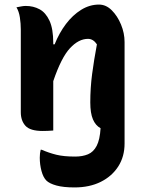

<svg xmlns="http://www.w3.org/2000/svg" viewBox="-20 -570 640 840"><path d="M309 115Q341 115 365 105Q389 95 403 68Q417 41 420 -9Q398 -21 386.5 -48Q375 -75 375 -122Q375 -185 383 -246Q391 -307 404 -376Q388 -400 365 -400Q324 -400 286 -359Q248 -318 213 -215V1Q201 2 189.5 2.5Q178 3 167 3Q112 3 91.5 -19.5Q71 -42 71 -79V-441Q71 -467 67 -493.5Q63 -520 52 -538Q63 -540 73 -542Q83 -544 93 -544Q126 -544 153 -529.5Q180 -515 196.5 -479.5Q213 -444 213 -382V-376H219Q239 -426 268.5 -465Q298 -504 335 -527Q372 -550 413 -550Q444 -550 469 -525Q494 -500 509.5 -462.5Q525 -425 525 -386V58Q525 115 497.5 158Q470 201 421 225.5Q372 250 306 250Q257 250 226.5 241.5Q196 233 183 220Q169 206 161.5 178Q154 150 154 120Q154 100 158 85H162Q194 99 226.5 107Q259 115 309 115Z"/></svg>

Font: Recursive Sn Csl St
Style: Bold
Weight: 700
Version: Version 1.079;hotconv 1.0.112;makeotfexe 2.5.65598; ttfautoh